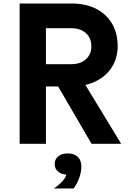

<svg xmlns="http://www.w3.org/2000/svg" viewBox="-20 -820 740 1095"><path d="M92 0V-800H388Q468 -800 527 -770.5Q586 -741 618.5 -686Q651 -631 651 -557Q651 -489 618 -437Q585 -385 525.5 -356Q466 -327 388 -327H242V0ZM502 0 297 -352H457L671 0ZM242 -454H386Q439 -454 470 -482Q501 -510 501 -556Q501 -603 470 -631Q439 -659 386 -659H242ZM366 176Q332 176 312 159.5Q292 143 292 116Q292 88 312 71.5Q332 55 366 55Q400 55 420 72Q440 89 440 116Q440 143 420 159.5Q400 176 366 176ZM287 255Q320 233 339.5 209.5Q359 186 360 168L366 55Q403 55 423.5 74.5Q444 94 444 130Q444 161 432 194Q420 227 400 255Z"/></svg>

Font: Martian Mono SemiExpanded SemiBold
Style: Regular
Weight: 600
Monospace: yes
Version: Version 0.930